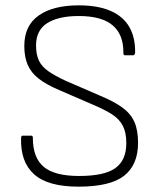

<svg xmlns="http://www.w3.org/2000/svg" viewBox="-20 -687 599 719"><path d="M274 12Q159 12 107.5 -34.5Q56 -81 59 -170Q59 -179 65 -179H97Q103 -179 103 -171Q103 -96 144 -62Q185 -28 276 -28Q371 -28 412 -57.5Q453 -87 453 -151Q453 -191 440 -216Q427 -241 400 -258.5Q373 -276 328 -295L201 -350Q154 -370 125.5 -392Q97 -414 84 -443.5Q71 -473 71 -515Q71 -591 125 -629Q179 -667 275 -667Q346 -667 393.5 -646.5Q441 -626 464 -586.5Q487 -547 486 -489Q484 -480 479 -480H447Q445 -480 443.5 -482Q442 -484 442 -489Q443 -557 402 -592Q361 -627 275 -627Q199 -627 157 -600.5Q115 -574 115 -517Q115 -482 126 -459.5Q137 -437 161.5 -420Q186 -403 227 -384L354 -329Q407 -307 438 -284.5Q469 -262 483 -231Q497 -200 497 -152Q497 -70 445 -29Q393 12 274 12Z"/></svg>

Font: Sofia Sans ExtraLight
Style: Regular
Weight: 250
Version: Version 4.100-B